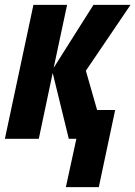

<svg xmlns="http://www.w3.org/2000/svg" viewBox="-29 -569 555 787"><path d="M241 198 284 0H253L187 -270L130 0H-9L108 -549H246L191 -291L354 -549H506L323 -279L369 -118H443L376 198Z"/></svg>

Font: Noto Sans ExtraCondensed ExtraBold
Style: Italic
Weight: 800
Width: 2
Italic angle: -12°
Designer: Monotype Design Team
Foundry: Monotype Imaging Inc.
Version: Version 2.013; ttfautohint (v1.8.4.7-5d5b)